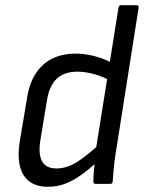

<svg xmlns="http://www.w3.org/2000/svg" viewBox="-20 -703 550 734"><path d="M163 11Q97 11 69.5 -34.5Q42 -80 56 -165L84 -332Q97 -412 144.5 -455Q192 -498 269 -498Q308 -498 346.5 -487Q385 -476 409 -461L402 -394Q372 -411 338.5 -420Q305 -429 276 -429Q224 -429 195.5 -400.5Q167 -372 159 -316L134 -165Q126 -113 141 -86Q156 -59 196 -59Q233 -59 270 -81Q307 -103 365 -156L356 -89Q320 -55 288 -32.5Q256 -10 226 0.5Q196 11 163 11ZM346 0Q337 0 337 -10Q337 -27 339 -51Q341 -75 344 -92L346 -128L433 -674Q435 -683 443 -683H501Q512 -683 510 -674L422 -115Q417 -84 414.5 -55.5Q412 -27 411 -11Q411 0 402 0Z"/></svg>

Font: Sofia Sans Semi Condensed
Style: Italic
Weight: 400
Italic angle: -9°
Designer: Botio Nikoltchev, Ani Petrova
Foundry: lettersoup
Version: Version 4.101